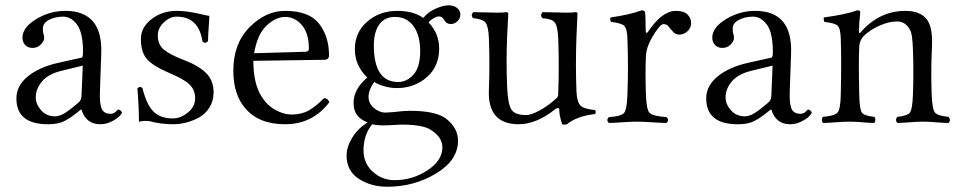

<svg xmlns="http://www.w3.org/2000/svg" viewBox="-20 -460 3627 726"><path d="M293 -211.9 210.9 -191.9Q162.1 -179.7 138.7 -151.9Q115.2 -124 115.2 -91.8Q115.2 -65.9 135.5 -43Q155.8 -20 189 -20Q194.8 -20 202.9 -22.5Q210.9 -24.9 217 -27.8Q223.1 -30.8 233.2 -37.8Q243.2 -44.9 247.6 -48.3Q252 -51.8 262.5 -60.3Q272.9 -68.8 274.9 -70.8Q287.1 -79.6 288.1 -95.2ZM288.1 -45.9H286.1L267.1 -30.8Q234.9 -5.9 213.9 2Q192.9 9.8 161.1 9.8Q42 9.8 42 -87.9Q42 -135.7 85 -170.9Q127.9 -206.1 199.2 -222.2L289.1 -242.2Q293.9 -244.1 293.9 -263.2Q293.9 -336.4 271.5 -366.7Q249 -397 219 -397Q189 -397 165.5 -385Q142.1 -373 142.1 -352.1Q142.1 -338.9 144 -333Q147 -327.1 147 -316.2Q147 -305.2 134.5 -292Q122.1 -278.8 103 -278.8Q85.9 -278.8 75.4 -289.8Q64.9 -300.8 64.9 -317.9Q64.9 -356 116.5 -387.5Q168 -418.9 227.1 -418.9Q369.1 -418.9 362.8 -256.8L357.9 -115.2Q356 -70.3 364 -50Q372.1 -29.8 397.9 -29.8Q410.2 -29.8 418 -37.8Q425.8 -45.9 426.8 -45.9Q430.7 -45.9 435.8 -42Q440.9 -38.1 440.9 -33.2Q440.9 -30.3 430.9 -20Q420.9 -9.8 400.9 0Q380.9 9.8 359.9 9.8Q305.2 10.3 288.1 -45.9Z M499.5 -126Q509.3 -135.7 518.6 -127Q534.7 -63 560.5 -38.1Q586.4 -12.2 633.8 -12.2Q662.6 -12.2 690.2 -34.2Q717.8 -56.2 717.8 -88.9Q717.8 -119.6 696.8 -140.4Q675.8 -161.1 617.7 -185.1Q559.6 -210 536.1 -236.1Q512.7 -262.2 512.7 -312Q512.7 -356.9 553.2 -387.9Q593.8 -418.9 647.5 -418.9Q669.4 -418.9 692.6 -415.5Q715.8 -412.1 739.7 -406.5Q763.7 -400.9 771.5 -399.9Q771.5 -387.7 769 -355.5Q766.6 -323.2 766.6 -304.2Q755.4 -293 745.6 -303.2Q731.4 -397.5 647.5 -397Q622.6 -397 599.6 -375.5Q576.7 -354 576.7 -326.2Q576.7 -291 600.1 -272Q623.5 -252.9 675.8 -232.9Q731 -211.9 759.3 -183.8Q787.6 -155.8 787.6 -110.8Q787.6 -77.6 771.5 -52.7Q755.4 -27.8 731 -14.9Q706.5 -2 682.1 3.9Q657.7 9.8 635.7 9.8Q589.8 9.8 548.8 -1Q542 -2.9 529.8 -2.9Q521 -2.9 505.4 0Q505.4 -56.2 499.5 -126Z M940.9 -258.8 1134.3 -264.2Q1148.4 -264.2 1147.9 -276.9Q1147.9 -334 1121.6 -365Q1095.2 -396 1058.1 -396Q1022.9 -396 988 -363.3Q953.1 -330.6 940.9 -258.8ZM1205.1 -88.9Q1221.2 -87.9 1225.1 -73.2Q1162.1 9.8 1058.1 9.8Q958 9.8 907.2 -50.8Q862.3 -102.5 862.3 -192.9Q862.3 -294.9 923.3 -356.9Q984.4 -418.9 1058.1 -418.9Q1148.9 -418.9 1186.5 -370.4Q1224.1 -321.8 1224.1 -251Q1224.1 -233.9 1206.1 -233.9L938 -230Q938 -145 968.3 -96.2Q989.3 -62 1021.2 -44.4Q1053.2 -26.9 1082 -26.9Q1120.1 -26.9 1147.7 -42.5Q1175.3 -58.1 1205.1 -88.9Z M1473.6 -396Q1434.6 -396 1414.1 -367.4Q1393.6 -338.9 1393.6 -288.1Q1393.6 -149.9 1485.8 -149.9Q1518.1 -149.9 1543.5 -178Q1568.8 -206.1 1568.8 -266.1Q1568.8 -326.2 1543.7 -361.1Q1518.6 -396 1473.6 -396ZM1387.7 9.8Q1354.5 48.8 1354.5 108.9Q1354.5 156.7 1389.2 189Q1423.8 221.2 1472.7 221.2Q1539.6 221.2 1596.2 184.1Q1652.8 147 1652.8 97.2Q1652.8 56.2 1603.5 27.8Q1571.3 10.7 1495.6 11.2Q1491.7 11.2 1467.3 12.7Q1442.9 14.2 1425.8 14.2Q1400.9 13.7 1387.7 9.8ZM1684.6 -369.1Q1667.5 -369.1 1658.7 -386.2Q1650.9 -398.4 1639.6 -397.9Q1630.9 -397.9 1618.4 -390.4Q1606 -382.8 1600.6 -375Q1640.6 -334 1640.6 -275.9Q1640.6 -209 1593.8 -168Q1546.9 -127 1481 -127Q1436 -127 1394.5 -149.9Q1373.5 -119.1 1373.5 -94Q1373.5 -68.8 1394 -51.5Q1414.6 -34.2 1437.5 -34.2Q1438.5 -34.2 1466.8 -36.1Q1504.9 -41 1530.8 -41Q1631.8 -41 1669.9 -8.8Q1711.9 25.9 1711.9 71.8Q1711.9 146 1628.9 196Q1545.9 246.1 1443.8 246.1Q1382.8 246.1 1336.7 216.1Q1290.5 186 1290.5 127.9Q1290.5 95.7 1312 60.3Q1333.5 24.9 1370.6 2.9Q1316.4 -16.1 1316.9 -70.8Q1316.9 -122.6 1368.7 -167Q1321.8 -211.9 1321.8 -273.9Q1321.8 -337.9 1368.7 -378.4Q1415.5 -418.9 1481.9 -418.9Q1543.9 -418.9 1580.6 -392.1Q1597.7 -414.1 1626.7 -427Q1655.8 -439.9 1676.8 -439.9Q1695.8 -439.9 1708.3 -429.9Q1720.7 -419.9 1720.7 -404.8Q1720.7 -390.6 1709.7 -379.9Q1698.7 -369.1 1684.6 -369.1Z M1941.4 9.8Q1823.2 9.8 1828.6 -120.1Q1832.5 -218.3 1828.6 -315.9Q1826.7 -360.8 1815.7 -374.5Q1804.7 -388.2 1769.5 -391.1Q1758.3 -402.3 1769.5 -414.1Q1839.4 -412.1 1860.8 -412.1Q1883.8 -412.1 1893.6 -414.1Q1901.4 -414.1 1901.9 -408.2Q1898.9 -349.1 1897.5 -319.8Q1893.6 -227.1 1897.5 -132.8Q1900.4 -66.9 1913.6 -45.9Q1926.8 -24.9 1969.7 -24.9Q1987.8 -24.9 2018.8 -41.5Q2049.8 -58.1 2075.7 -81.1Q2077.6 -83 2081.5 -86.4Q2085.4 -89.8 2086.4 -90.3Q2087.4 -90.8 2088.6 -94Q2089.8 -97.2 2090.3 -99.6Q2090.8 -102.1 2090.8 -107.9Q2094.7 -210.9 2090.8 -314Q2088.9 -360.8 2077.6 -375Q2066.4 -389.2 2031.7 -391.1Q2020.5 -402.3 2031.7 -414.1Q2101.6 -412.1 2122.6 -412.1Q2146.5 -412.1 2156.7 -414.1Q2163.6 -414.1 2163.6 -408.2Q2160.6 -349.1 2159.7 -319.8Q2155.8 -216.8 2159.7 -113.8Q2161.6 -75.7 2174.1 -61.8Q2186.5 -47.9 2229.5 -43.9Q2236.3 -36.1 2229.5 -28.8Q2161.6 -21 2123.5 9.8Q2112.3 12.7 2105.5 9.8Q2094.2 -25.4 2094.7 -46.9Q2093.8 -51.8 2089.1 -51.3Q2084.5 -50.8 2080.6 -47.9Q2008.3 9.8 1941.4 9.8Z M2352.5 -312Q2351.6 -351.1 2340.6 -362.1Q2329.6 -373 2290.5 -377Q2285.6 -384.8 2288.6 -394Q2359.4 -403.8 2406.2 -420.9Q2416 -420.9 2418.5 -415Q2421.4 -406.2 2421.4 -348.1Q2421.4 -335 2425.8 -335.4Q2427.2 -335.9 2429.7 -338.9Q2482.9 -418.9 2535.6 -418.9Q2566.4 -418.9 2579.8 -405Q2593.3 -391.1 2593.3 -373Q2593.3 -355 2579.8 -342Q2566.4 -329.1 2548.3 -329.1Q2543.5 -329.1 2539.1 -330.6Q2534.7 -332 2531.5 -334Q2528.3 -335.9 2524.4 -340.6Q2520.5 -345.2 2519 -346.7Q2517.6 -348.1 2512.9 -353.5Q2508.3 -358.9 2508.3 -359.9Q2501.5 -368.7 2488.5 -368.9Q2475.6 -369.1 2445.3 -317.9Q2424.3 -281.7 2422.4 -249Q2419.4 -186 2422.4 -103Q2424.3 -44.9 2436.3 -33Q2448.2 -21 2500.5 -17.1Q2511.7 -5.9 2500.5 4.9Q2482.4 4.9 2445.6 2.4Q2408.7 0 2387.7 0Q2366.7 0 2333 2.4Q2299.3 4.9 2282.2 4.9Q2271 -6.3 2282.2 -17.1Q2328.1 -20 2339.4 -32.5Q2350.6 -44.9 2352.5 -103Q2356.4 -207 2352.5 -312Z M2901.4 -211.9 2819.3 -191.9Q2770.5 -179.7 2747.1 -151.9Q2723.6 -124 2723.6 -91.8Q2723.6 -65.9 2743.9 -43Q2764.2 -20 2797.4 -20Q2803.2 -20 2811.3 -22.5Q2819.3 -24.9 2825.4 -27.8Q2831.5 -30.8 2841.6 -37.8Q2851.6 -44.9 2856 -48.3Q2860.4 -51.8 2870.8 -60.3Q2881.3 -68.8 2883.3 -70.8Q2895.5 -79.6 2896.5 -95.2ZM2896.5 -45.9H2894.5L2875.5 -30.8Q2843.3 -5.9 2822.3 2Q2801.3 9.8 2769.5 9.8Q2650.4 9.8 2650.4 -87.9Q2650.4 -135.7 2693.4 -170.9Q2736.3 -206.1 2807.6 -222.2L2897.5 -242.2Q2902.3 -244.1 2902.3 -263.2Q2902.3 -336.4 2879.9 -366.7Q2857.4 -397 2827.4 -397Q2797.4 -397 2773.9 -385Q2750.5 -373 2750.5 -352.1Q2750.5 -338.9 2752.4 -333Q2755.4 -327.1 2755.4 -316.2Q2755.4 -305.2 2742.9 -292Q2730.5 -278.8 2711.4 -278.8Q2694.3 -278.8 2683.8 -289.8Q2673.3 -300.8 2673.3 -317.9Q2673.3 -356 2724.9 -387.5Q2776.4 -418.9 2835.4 -418.9Q2977.5 -418.9 2971.2 -256.8L2966.3 -115.2Q2964.4 -70.3 2972.4 -50Q2980.5 -29.8 3006.3 -29.8Q3018.6 -29.8 3026.4 -37.8Q3034.2 -45.9 3035.2 -45.9Q3039.1 -45.9 3044.2 -42Q3049.3 -38.1 3049.3 -33.2Q3049.3 -30.3 3039.3 -20Q3029.3 -9.8 3009.3 0Q2989.3 9.8 2968.3 9.8Q2913.6 10.3 2896.5 -45.9Z M3236.8 -340.8Q3306.6 -418.9 3403.8 -418.9Q3460 -418.9 3484.9 -386.2Q3495.6 -371.1 3500 -350.3Q3504.4 -329.6 3504.4 -301.3Q3504.4 -294.9 3504.2 -286.6Q3503.9 -278.3 3503.7 -273.4Q3503.4 -268.6 3502.9 -257.8Q3500 -180.7 3502.9 -104Q3504.9 -46.9 3515.4 -34.4Q3525.9 -22 3566.9 -18.1Q3576.7 -5.9 3566.9 4.9Q3547.9 4.9 3519 2.4Q3490.2 0 3469.2 0Q3449.2 0 3420.2 2.4Q3391.1 4.9 3373 4.9Q3363.3 -6.3 3373 -18.1Q3411.1 -22 3420.7 -34.4Q3430.2 -46.9 3432.1 -104Q3435.1 -188 3432.1 -271Q3430.2 -331.1 3421.9 -345.2Q3404.8 -379.4 3371.1 -378.9Q3342.3 -378.9 3306.6 -363.5Q3271 -348.1 3245.1 -323.2Q3230 -306.2 3229 -283.2Q3226.1 -223.1 3229 -104Q3230 -46.9 3239 -34.4Q3248 -22 3286.1 -18.1Q3290 -14.2 3290 -7.1Q3290 0 3286.1 4.9Q3268.1 4.9 3241.5 2.4Q3214.8 0 3194.8 0Q3171.9 0 3139.9 2.4Q3107.9 4.9 3091.8 4.9Q3087.9 0 3087.9 -7.1Q3087.9 -14.2 3091.8 -18.1Q3135.7 -22 3147 -34.4Q3158.2 -46.9 3159.2 -104Q3162.1 -225.1 3159.2 -312Q3158.2 -353 3147.2 -363Q3136.2 -373 3097.2 -377Q3093.3 -388.2 3095.2 -394Q3179.2 -405.3 3221.2 -420.9Q3233.4 -420.9 3232.9 -414.1Q3228 -370.1 3228 -340.8Q3228 -328.6 3236.8 -340.8Z"/></svg>

Font: Linux Libertine Display
Style: Regular
Weight: 400
Designer: Philipp H. Poll
Foundry: Philipp H. Poll
Version: Version 5.0.9